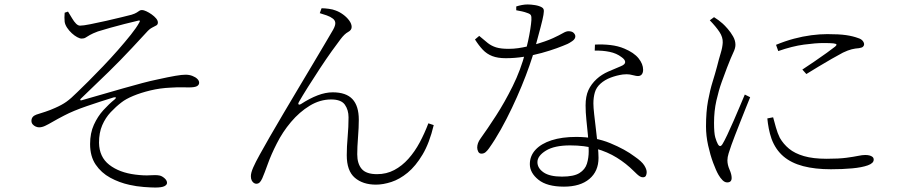

<svg xmlns="http://www.w3.org/2000/svg" viewBox="-20 -799 4040 861"><path d="M339 -684Q330 -684 321 -693Q312 -702 303.5 -716.5Q295 -731 285 -747L270 -742Q269 -732 269 -720.5Q269 -709 270 -701Q272 -688 281 -674.5Q290 -661 302 -650Q314 -639 326 -632.5Q338 -626 346 -626Q357 -626 364 -630.5Q371 -635 383 -642Q395 -649 419 -658Q444 -666 475 -674.5Q506 -683 538.5 -691.5Q571 -700 598 -706Q604 -708 606.5 -706.5Q609 -705 604 -697Q592 -675 566.5 -643Q541 -611 508.5 -574Q476 -537 441.5 -501Q407 -465 377 -435Q347 -405 327 -386Q298 -357 277.5 -342.5Q257 -328 227 -315Q205 -305 183.5 -298Q162 -291 143 -285Q132 -281 126.5 -274Q121 -267 121 -257Q121 -248 126.5 -241.5Q132 -235 140 -231.5Q148 -228 155 -228Q168 -228 182 -234.5Q196 -241 216.5 -253Q237 -265 268 -281Q308 -302 369 -323Q430 -344 489 -362Q498 -364 499.5 -361.5Q501 -359 494 -353Q469 -333 443.5 -305Q418 -277 401 -239.5Q384 -202 384 -153Q384 -98 409 -61Q434 -24 474.5 -2Q515 20 561 30Q592 37 625 39.5Q658 42 676 42Q705 42 717 36Q729 30 729 21Q729 10 717.5 0Q706 -10 695 -12Q679 -15 653 -13Q627 -11 587 -16Q515 -25 470 -60Q425 -95 424 -159Q424 -204 438.5 -237.5Q453 -271 476.5 -296Q500 -321 525 -340Q544 -355 577.5 -369Q611 -383 654.5 -393.5Q698 -404 745 -406Q778 -408 795 -407.5Q812 -407 827 -407Q853 -407 863 -412.5Q873 -418 873 -428Q873 -437 865 -445Q857 -453 843 -458.5Q829 -464 812 -464Q796 -464 766.5 -459Q737 -454 683 -442Q658 -437 618 -426.5Q578 -416 531 -402.5Q484 -389 435.5 -375Q387 -361 345 -349Q341 -348 340 -350.5Q339 -353 342 -356Q381 -394 411.5 -423Q442 -452 468 -477.5Q494 -503 519 -528.5Q544 -554 572 -584Q600 -614 636 -653Q650 -669 662 -675Q674 -681 681 -685Q688 -689 688 -698Q688 -707 680 -716.5Q672 -726 660 -734.5Q648 -743 636 -748.5Q624 -754 617 -754Q610 -754 605.5 -751Q601 -748 593.5 -743Q586 -738 570 -733Q558 -730 526 -722Q494 -714 456 -705.5Q418 -697 385.5 -690.5Q353 -684 339 -684Z M1414 -740 1422 -762Q1436 -762 1454.5 -759.5Q1473 -757 1485 -752Q1502 -746 1518.5 -734Q1535 -722 1546 -707Q1557 -692 1557 -678Q1557 -664 1541 -655.5Q1525 -647 1507 -623Q1493 -605 1468 -570Q1443 -535 1415 -492.5Q1387 -450 1361.5 -409.5Q1336 -369 1320 -341Q1316 -334 1319 -331Q1322 -328 1329 -332Q1369 -358 1404.5 -371.5Q1440 -385 1472 -385Q1532 -385 1560.5 -354.5Q1589 -324 1589 -262Q1589 -228 1585.5 -183.5Q1582 -139 1582 -107Q1582 -65 1602 -41.5Q1622 -18 1671 -18Q1713 -18 1748 -36.5Q1783 -55 1811.5 -87Q1840 -119 1862 -160Q1884 -201 1901 -246L1925 -238Q1906 -158 1875 -106Q1844 -54 1808 -24.5Q1772 5 1735 17Q1698 29 1666 29Q1607 29 1571 -2Q1535 -33 1535 -103Q1535 -141 1539 -185.5Q1543 -230 1543 -273Q1543 -306 1526.5 -329.5Q1510 -353 1465 -353Q1415 -353 1369 -325Q1323 -297 1285 -252Q1247 -207 1221 -155Q1196 -106 1181 -64Q1166 -22 1156 1Q1150 14 1144 19.5Q1138 25 1129 25Q1124 25 1118.5 21.5Q1113 18 1109 10.5Q1105 3 1105 -9Q1105 -24 1115.5 -48Q1126 -72 1145 -106Q1164 -140 1189 -184Q1218 -234 1251.5 -291Q1285 -348 1319.5 -405.5Q1354 -463 1384.5 -514.5Q1415 -566 1438.5 -605.5Q1462 -645 1474 -666Q1485 -686 1483.5 -697.5Q1482 -709 1472 -716Q1462 -724 1445 -730Q1428 -736 1414 -740Z M2647 -572 2648 -599Q2683 -601 2717.5 -597Q2752 -593 2780 -581Q2823 -563 2843.5 -537.5Q2864 -512 2864 -486Q2864 -473 2858 -465.5Q2852 -458 2841 -458Q2833 -458 2824.5 -460.5Q2816 -463 2804 -465Q2792 -467 2773 -465Q2745 -461 2718.5 -451Q2692 -441 2673 -424Q2654 -407 2647.5 -384.5Q2641 -362 2641 -335Q2641 -318 2644.5 -286.5Q2648 -255 2652.5 -218Q2657 -181 2660.5 -147Q2664 -113 2664 -91Q2664 -31 2623 3.5Q2582 38 2509 38Q2433 38 2394.5 7Q2356 -24 2356 -63Q2356 -100 2381.5 -127.5Q2407 -155 2453.5 -170Q2500 -185 2564 -185Q2649 -185 2716.5 -157Q2784 -129 2826 -97Q2858 -75 2869 -57.5Q2880 -40 2880 -27Q2880 -18 2876.5 -11Q2873 -4 2863 -4Q2856 -4 2849.5 -8Q2843 -12 2836.5 -18Q2830 -24 2823 -31Q2788 -66 2746 -92Q2704 -118 2652.5 -132.5Q2601 -147 2537 -147Q2466 -147 2428 -123.5Q2390 -100 2390 -72Q2390 -45 2417.5 -26Q2445 -7 2500 -7Q2553 -7 2578.5 -23Q2604 -39 2612 -65Q2620 -91 2620 -121Q2620 -157 2616.5 -192.5Q2613 -228 2609.5 -262Q2606 -296 2606 -326Q2606 -367 2618.5 -394.5Q2631 -422 2656 -445Q2678 -465 2707.5 -478Q2737 -491 2764 -502Q2784 -510 2783.5 -521Q2783 -532 2767 -543Q2745 -560 2713.5 -566.5Q2682 -573 2647 -572ZM2129 -638Q2151 -619 2167.5 -606Q2184 -593 2205 -586.5Q2226 -580 2261 -580Q2283 -580 2303.5 -583Q2324 -586 2341.5 -590Q2359 -594 2371 -597Q2430 -614 2460 -628Q2490 -642 2504.5 -650.5Q2519 -659 2529 -659Q2545 -659 2552.5 -651.5Q2560 -644 2560 -636Q2560 -624 2546 -614.5Q2532 -605 2525 -602Q2507 -594 2477 -583Q2447 -572 2409 -561.5Q2371 -551 2330 -544.5Q2289 -538 2248 -538Q2212 -538 2187.5 -547.5Q2163 -557 2145 -576Q2127 -595 2110 -622ZM2295 -753V-770Q2307 -774 2320.5 -776.5Q2334 -779 2346 -779Q2361 -779 2379.5 -776Q2398 -773 2410 -766Q2416 -763 2418 -756.5Q2420 -750 2417 -732Q2414 -714 2404.5 -678Q2395 -642 2378 -579Q2369 -547 2354 -504Q2339 -461 2319 -412.5Q2299 -364 2275.5 -314.5Q2252 -265 2226 -218.5Q2200 -172 2173 -134Q2166 -124 2158 -117Q2150 -110 2139 -110Q2129 -110 2124.5 -119Q2120 -128 2120 -137Q2120 -147 2123.5 -157Q2127 -167 2135 -178Q2166 -221 2204.5 -280.5Q2243 -340 2279 -412.5Q2315 -485 2336 -565Q2342 -587 2348 -614.5Q2354 -642 2358 -667.5Q2362 -693 2363 -709Q2364 -725 2360.5 -731Q2357 -737 2344 -741Q2334 -745 2320.5 -748Q2307 -751 2295 -753Z M3460 -598 3470 -570Q3533 -592 3585.5 -599Q3638 -606 3672 -606Q3704 -606 3717 -604.5Q3730 -603 3731 -599.5Q3732 -596 3725 -590Q3714 -581 3687.5 -562Q3661 -543 3631 -522.5Q3601 -502 3578 -487L3596 -467Q3620 -482 3650 -500Q3680 -518 3709.5 -535Q3739 -552 3760 -563Q3783 -574 3799.5 -578Q3816 -582 3832 -583Q3846 -585 3850.5 -590Q3855 -595 3855 -600Q3855 -608 3848.5 -616Q3842 -624 3829 -628Q3805 -637 3774 -641.5Q3743 -646 3690 -646Q3656 -646 3618 -641Q3580 -636 3540.5 -625.5Q3501 -615 3460 -598ZM3447 -273 3421 -268Q3423 -246 3427.5 -222.5Q3432 -199 3440 -176Q3458 -128 3493 -98Q3528 -68 3581.5 -54Q3635 -40 3706 -40Q3758 -40 3801.5 -44Q3845 -48 3871.5 -57.5Q3898 -67 3898 -83Q3898 -91 3892.5 -95.5Q3887 -100 3878.5 -102Q3870 -104 3860 -104Q3847 -104 3828 -100Q3809 -96 3775.5 -91.5Q3742 -87 3687 -87Q3626 -87 3585 -99Q3544 -111 3518.5 -132Q3493 -153 3477 -181Q3467 -201 3459.5 -227.5Q3452 -254 3447 -273ZM3163 -708 3182 -722Q3193 -715 3202 -708.5Q3211 -702 3221 -693Q3230 -685 3243.5 -669.5Q3257 -654 3267.5 -635.5Q3278 -617 3278 -598Q3278 -583 3268.5 -563.5Q3259 -544 3240 -495Q3230 -469 3216.5 -431.5Q3203 -394 3192.5 -347.5Q3182 -301 3182 -248Q3182 -202 3187.5 -183Q3193 -164 3199 -153Q3209 -135 3220 -153Q3228 -166 3241.5 -194.5Q3255 -223 3270 -257.5Q3285 -292 3298.5 -324Q3312 -356 3320 -375L3344 -363Q3336 -344 3324 -313.5Q3312 -283 3299 -250.5Q3286 -218 3275.5 -190.5Q3265 -163 3260 -149Q3253 -129 3247.5 -111.5Q3242 -94 3242 -80Q3242 -60 3251.5 -38.5Q3261 -17 3261 -1Q3261 19 3241 19Q3230 19 3220 9Q3210 -1 3202 -15Q3191 -34 3178 -69Q3165 -104 3155.5 -147Q3146 -190 3146 -232Q3146 -298 3155 -346.5Q3164 -395 3175.5 -432Q3187 -469 3195 -499Q3204 -535 3212 -561Q3220 -587 3221 -608Q3222 -632 3206.5 -655.5Q3191 -679 3163 -708Z"/></svg>

Font: Noto Serif TC
Style: Regular
Weight: 200
Designer: Ryoko NISHIZUKA 西塚涼子 (kana & ideographs); Frank Grießhammer (Latin, Greek & Cyrillic); Wenlong ZHANG 张文龙 (bopomofo); San
Foundry: Adobe
Version: Version 2.001;hotconv 1.1.0;makeotfexe 2.6.0